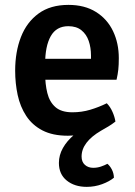

<svg xmlns="http://www.w3.org/2000/svg" viewBox="-20 -528 540 766"><path d="M408.5 125.5Q419 134 426.5 148.8Q434 163.5 434.5 181Q416.5 196 387.2 206.8Q358 217.5 326 217.5Q277.5 217.5 246.2 192.2Q215 167 215 122Q215 91 231 62.5Q247 34 275.8 9.8Q304.5 -14.5 343 -34L440.5 -43Q426.5 -32 412.8 -23.8Q399 -15.5 383 -6.5Q344.5 16 325 41.8Q305.5 67.5 305.5 96.5Q305.5 118 318.8 129.8Q332 141.5 352 141.5Q368 141.5 382.8 136.5Q397.5 131.5 408.5 125.5ZM114.5 -210V-293.5H343V-306.5Q343 -338 334 -364.5Q325 -391 305 -407.2Q285 -423.5 252.5 -423.5Q205 -423.5 182.5 -383.8Q160 -344 160 -272V-236.5Q160 -192.5 168.8 -157Q177.5 -121.5 201 -100.8Q224.5 -80 269 -80Q306 -80 340.2 -90.2Q374.5 -100.5 406 -116Q420 -102 429 -81.2Q438 -60.5 440.5 -43Q402.5 -21.5 353 -4Q303.5 13.5 251 13.5Q190 13.5 149.2 -7.8Q108.5 -29 84.5 -65.8Q60.5 -102.5 50.5 -149Q40.5 -195.5 40.5 -246Q40.5 -321 63.5 -380.2Q86.5 -439.5 133.8 -474Q181 -508.5 253 -508.5Q318 -508.5 363 -480.2Q408 -452 431 -403.8Q454 -355.5 454 -296Q454 -269 452 -250.5Q450 -232 445 -210Z"/></svg>

Font: Signika Medium
Style: Regular
Weight: 500
Designer: Anna Giedry
Foundry: Anna Giedry
Version: Version 2.000